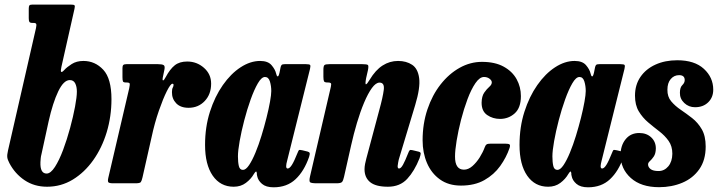

<svg xmlns="http://www.w3.org/2000/svg" viewBox="-20 -800 3133 838"><path d="M15 -143.5 137 -677Q140 -691 138 -695.5Q136 -700 126 -700H121.5Q110.5 -700 108 -705Q105.5 -710 105.5 -720.5V-762Q105.5 -772.5 108.2 -776.2Q111 -780 121.5 -780H288Q302.5 -780 305.2 -776.8Q308 -773.5 305 -761L248 -508Q239.5 -471 261.5 -495.5Q272 -507 293 -520.5Q314 -534 344 -534Q395 -534 430.8 -495.5Q466.5 -457 466.5 -367Q466.5 -292 445.8 -223.2Q425 -154.5 387 -101Q349 -47.5 297.8 -16.2Q246.5 15 185.5 15Q129.5 15 87.2 -13.5Q45 -42 21 -88Q13 -103 11.8 -113.5Q10.5 -124 15 -143.5ZM156.5 -92.5Q154.5 -42.5 183.5 -42.5Q201 -42.5 219.8 -71.5Q238.5 -100.5 255.5 -146Q272.5 -191.5 286 -241.5Q299.5 -291.5 307.5 -334.2Q315.5 -377 315.5 -400Q315.5 -422 308.2 -436.2Q301 -450.5 284.5 -450.5Q258 -450.5 234.2 -401.2Q210.5 -352 192 -269.5L161 -127Q158.5 -118 157.8 -109.8Q157 -101.5 156.5 -92.5Z M532 -520H668.5Q687 -520 694 -516Q701 -512 697.5 -495.5L692 -469Q687.5 -449.5 691.5 -449Q695.5 -448.5 703.5 -464Q722 -498.5 742.8 -515Q763.5 -531.5 797 -531.5Q839 -531.5 870.2 -504Q901.5 -476.5 901.5 -435Q901.5 -388.5 873.5 -359Q845.5 -329.5 803 -329.5Q768 -329.5 749 -349.2Q730 -369 730.5 -398Q730.5 -411.5 734 -417.5Q737.5 -423.5 737.5 -429.5Q737.5 -434.5 732.5 -434.5Q724.5 -434.5 708.2 -402.2Q692 -370 673.5 -317Q655 -264 641.5 -201L602 -26Q598.5 -10.5 594.5 -5.2Q590.5 0 571.5 0H475Q456.5 0 453 -4.5Q449.5 -9 452.5 -23L544 -415Q547.5 -431.5 545.8 -435.8Q544 -440 531.5 -440H529.5Q519 -440 516.8 -444.5Q514.5 -449 514.5 -463.5V-503Q514.5 -512.5 518 -516.2Q521.5 -520 532 -520Z M1329 -115Q1307.5 -53 1270 -17.8Q1232.5 17.5 1174 17.5Q1141 17.5 1123.5 2.5Q1106 -12.5 1102.5 -31.5Q1101 -36 1101 -38.8Q1101 -41.5 1101 -45Q1099.5 -52.5 1096.8 -51.2Q1094 -50 1088 -40.5Q1075.5 -18.5 1053.2 -1.8Q1031 15 1000 15Q942 15 908.5 -33.2Q875 -81.5 875 -167.5Q875 -245.5 896.2 -312Q917.5 -378.5 952.5 -428.5Q987.5 -478.5 1030 -506.2Q1072.5 -534 1115.5 -534Q1149.5 -534 1165.2 -515.5Q1181 -497 1185 -479.5Q1187.5 -467.5 1191.8 -466.5Q1196 -465.5 1200 -483L1204.5 -505.5Q1206 -513.5 1209.5 -516.8Q1213 -520 1223.5 -520H1315Q1331.5 -520 1333.8 -516Q1336 -512 1333 -499L1233 -97.5Q1231.5 -93 1230.2 -85.8Q1229 -78.5 1229 -75Q1229 -64.5 1235.5 -64.5Q1244 -64.5 1254 -80.2Q1264 -96 1279 -133.5Q1282.5 -142.5 1284.8 -144.8Q1287 -147 1300 -144L1322.5 -138.5Q1330 -136.5 1331.5 -132Q1333 -127.5 1329 -115ZM1164 -402.5Q1164 -425 1158 -444.5Q1152 -464 1136.5 -464Q1121.5 -464 1105.5 -436.5Q1089.5 -409 1074 -365.8Q1058.5 -322.5 1046 -274.5Q1033.5 -226.5 1026 -184.2Q1018.5 -142 1018.5 -117.5Q1018.5 -92 1022.5 -75.2Q1026.5 -58.5 1040.5 -58.5Q1053 -58.5 1067 -79.2Q1081 -100 1095 -133.8Q1109 -167.5 1121.2 -207.5Q1133.5 -247.5 1143.2 -286.2Q1153 -325 1158.5 -356Q1164 -387 1164 -402.5Z M1418 -520H1561Q1582.5 -520 1586 -516Q1589.5 -512 1586 -494L1578 -459Q1573 -432 1577.2 -432Q1581.5 -432 1593.5 -452Q1619 -494.5 1650 -514.2Q1681 -534 1717.5 -534Q1753.5 -534 1778.8 -517.2Q1804 -500.5 1809.5 -458.8Q1815 -417 1792 -341L1722.5 -110.5Q1720 -103.5 1717.8 -90.8Q1715.5 -78 1715.5 -75Q1715.5 -64.5 1721.5 -64.5Q1730 -64.5 1739.2 -81.5Q1748.5 -98.5 1760.5 -129Q1765 -141 1768 -144Q1771 -147 1780.5 -144.5L1807.5 -138Q1816.5 -135.5 1816.2 -129.8Q1816 -124 1811 -109Q1789 -53.5 1757.2 -19.2Q1725.5 15 1673 15Q1620 15 1595.5 -5Q1571 -25 1571 -61.5Q1571 -72 1573.5 -85Q1576 -98 1579 -108.5L1635.5 -320Q1651 -376 1655 -407.8Q1659 -439.5 1636.5 -439.5Q1620.5 -439.5 1603.2 -415.8Q1586 -392 1569.2 -352.2Q1552.5 -312.5 1538 -263.8Q1523.5 -215 1512.5 -165.5L1481.5 -28Q1478 -12 1473 -6Q1468 0 1449 0H1363.5Q1338 0 1333.2 -4.8Q1328.5 -9.5 1333 -29.5L1424 -421Q1427 -434 1423.8 -437Q1420.5 -440 1412 -440H1409Q1397 -440 1394.2 -445.2Q1391.5 -450.5 1391.5 -465V-495Q1391.5 -512 1396.2 -516Q1401 -520 1418 -520Z M2253.5 -380.5Q2253.5 -329.5 2226.5 -305.2Q2199.5 -281 2162.5 -281Q2131 -281 2106.5 -297.8Q2082 -314.5 2082 -351.5Q2082.5 -380 2093.5 -395.8Q2104.5 -411.5 2115.5 -421Q2126.5 -430.5 2126.5 -440.5Q2126.5 -449 2116.5 -456.5Q2106.5 -464 2092.5 -464Q2073.5 -464 2055 -437Q2036.5 -410 2020.5 -367.2Q2004.5 -324.5 1992.2 -276.8Q1980 -229 1973 -186.2Q1966 -143.5 1966 -117.5Q1965.5 -59.5 2005 -59.5Q2024 -59.5 2041.8 -75Q2059.5 -90.5 2073.8 -113.2Q2088 -136 2096 -158Q2099 -166.5 2103.8 -169.8Q2108.5 -173 2122 -173H2185Q2200 -173 2204 -169.5Q2208 -166 2204 -154Q2190 -113 2163.2 -75.5Q2136.5 -38 2094.2 -14Q2052 10 1992 10Q1937.5 10 1900 -17Q1862.5 -44 1843.5 -88.8Q1824.5 -133.5 1824.5 -187.5Q1824.5 -260 1845.5 -322.5Q1866.5 -385 1903 -431.5Q1939.5 -478 1986 -504Q2032.5 -530 2083.5 -530Q2140.5 -530 2178.2 -509.2Q2216 -488.5 2234.8 -454.5Q2253.5 -420.5 2253.5 -380.5Z M2701.5 -115Q2680 -53 2642.5 -17.8Q2605 17.5 2546.5 17.5Q2513.5 17.5 2496 2.5Q2478.5 -12.5 2475 -31.5Q2473.5 -36 2473.5 -38.8Q2473.5 -41.5 2473.5 -45Q2472 -52.5 2469.2 -51.2Q2466.5 -50 2460.5 -40.5Q2448 -18.5 2425.8 -1.8Q2403.5 15 2372.5 15Q2314.5 15 2281 -33.2Q2247.5 -81.5 2247.5 -167.5Q2247.5 -245.5 2268.8 -312Q2290 -378.5 2325 -428.5Q2360 -478.5 2402.5 -506.2Q2445 -534 2488 -534Q2522 -534 2537.8 -515.5Q2553.5 -497 2557.5 -479.5Q2560 -467.5 2564.2 -466.5Q2568.5 -465.5 2572.5 -483L2577 -505.5Q2578.5 -513.5 2582 -516.8Q2585.5 -520 2596 -520H2687.5Q2704 -520 2706.2 -516Q2708.5 -512 2705.5 -499L2605.5 -97.5Q2604 -93 2602.8 -85.8Q2601.5 -78.5 2601.5 -75Q2601.5 -64.5 2608 -64.5Q2616.5 -64.5 2626.5 -80.2Q2636.5 -96 2651.5 -133.5Q2655 -142.5 2657.2 -144.8Q2659.5 -147 2672.5 -144L2695 -138.5Q2702.5 -136.5 2704 -132Q2705.5 -127.5 2701.5 -115ZM2536.5 -402.5Q2536.5 -425 2530.5 -444.5Q2524.5 -464 2509 -464Q2494 -464 2478 -436.5Q2462 -409 2446.5 -365.8Q2431 -322.5 2418.5 -274.5Q2406 -226.5 2398.5 -184.2Q2391 -142 2391 -117.5Q2391 -92 2395 -75.2Q2399 -58.5 2413 -58.5Q2425.5 -58.5 2439.5 -79.2Q2453.5 -100 2467.5 -133.8Q2481.5 -167.5 2493.8 -207.5Q2506 -247.5 2515.8 -286.2Q2525.5 -325 2531 -356Q2536.5 -387 2536.5 -402.5Z M2914.5 -129Q2914.5 -162 2898.2 -185Q2882 -208 2857.5 -226.8Q2833 -245.5 2808.8 -266Q2784.5 -286.5 2768 -314Q2751.5 -341.5 2751.5 -382.5Q2751.5 -429.5 2775.2 -464.2Q2799 -499 2840.8 -518Q2882.5 -537 2936 -537Q3011.5 -537 3052.2 -499.5Q3093 -462 3093 -408.5Q3093 -375 3071 -353.5Q3049 -332 3013.5 -332Q2986 -332 2966.5 -350.5Q2947 -369 2947.5 -395Q2947.5 -418.5 2958 -428.5Q2968.5 -438.5 2968.5 -450.5Q2968.5 -472 2944 -472Q2922 -472 2907.5 -455Q2893 -438 2893 -408.5Q2892.5 -378 2909.5 -357.8Q2926.5 -337.5 2951.2 -320.8Q2976 -304 3001 -284.5Q3026 -265 3043 -235.8Q3060 -206.5 3060 -160.5Q3060 -101 3032.2 -61.5Q3004.5 -22 2958.2 -2.5Q2912 17 2856.5 17Q2778 17 2733.2 -23.2Q2688.5 -63.5 2688.5 -123.5Q2688.5 -165 2710.5 -192.2Q2732.5 -219.5 2770 -219.5Q2802 -219.5 2822.2 -200.5Q2842.5 -181.5 2842.5 -152Q2842 -129.5 2833.5 -117Q2825 -104.5 2816.8 -97.2Q2808.5 -90 2808.5 -82.5Q2808.5 -70.5 2819.5 -62Q2830.5 -53.5 2854.5 -53.5Q2879.5 -53.5 2896.8 -74Q2914 -94.5 2914.5 -129Z"/></svg>

Font: Besley* Condensed
Style: Bold Italic
Weight: 700
Width: 3
Italic angle: -13°
Designer: Owen Earl
Foundry: indestructible type*
Version: Version 3.000; ttfautohint (v1.8.3)